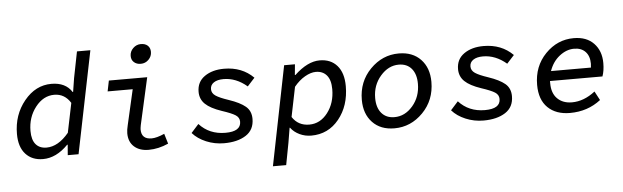

<svg xmlns="http://www.w3.org/2000/svg" viewBox="-54 -924 4308 1327"><g transform="rotate(-5 2100.0 -260.5)"><path d="M213 12Q137 12 92.5 -37Q48 -86 48 -176Q48 -309 126.5 -405Q205 -501 315 -501Q413 -501 457 -432H460L475 -527L511 -709H604L460 0H385L391 -72H387Q305 12 213 12ZM244 -65Q325 -65 399 -154L441 -358Q400 -424 328 -424Q252 -424 197.5 -354Q143 -284 143 -189Q143 -127 169.5 -96Q196 -65 244 -65Z M946 12Q883 12 845.5 -21.5Q808 -55 808 -115Q808 -138 816 -170L872 -415H698L713 -489H979L906 -163Q902 -141 902 -133Q902 -65 973 -65Q1008 -65 1062 -89L1083 -19Q1014 12 946 12ZM943 -585Q915 -585 896.5 -601Q878 -617 878 -645Q878 -676 901 -698.5Q924 -721 955 -721Q985 -721 1002.5 -705Q1020 -689 1020 -661Q1020 -630 997.5 -607.5Q975 -585 943 -585Z M1469 12Q1404 12 1345.5 -12.5Q1287 -37 1251 -78L1303 -136Q1373 -59 1485 -59Q1592 -59 1592 -127Q1592 -156 1565.5 -173Q1539 -190 1472 -212Q1395 -238 1359.5 -272Q1324 -306 1324 -357Q1324 -426 1377.5 -463.5Q1431 -501 1513 -501Q1637 -501 1717 -421L1666 -365Q1590 -430 1503 -430Q1460 -430 1435.5 -413.5Q1411 -397 1411 -368Q1411 -340 1437.5 -322Q1464 -304 1527 -283Q1604 -257 1641.5 -225.5Q1679 -194 1679 -139Q1679 -63 1621 -25.5Q1563 12 1469 12Z M1791 200 1929 -489H2004L1997 -415H2001Q2092 -501 2176 -501Q2253 -501 2297 -450.5Q2341 -400 2341 -308Q2341 -172 2266.5 -80Q2192 12 2074 12Q2031 12 1993 -6Q1955 -24 1932 -55H1929L1912 47L1883 200ZM2067 -65Q2143 -65 2194.5 -132Q2246 -199 2246 -295Q2246 -359 2218.5 -391.5Q2191 -424 2143 -424Q2108 -424 2067 -400.5Q2026 -377 1991 -334L1949 -128Q1990 -65 2067 -65Z M2651 12Q2555 12 2499 -47Q2443 -106 2443 -203Q2443 -330 2527 -415.5Q2611 -501 2725 -501Q2821 -501 2877 -442Q2933 -383 2933 -286Q2933 -159 2849 -73.5Q2765 12 2651 12ZM2658 -65Q2731 -65 2785 -128Q2839 -191 2839 -281Q2839 -348 2807 -386Q2775 -424 2718 -424Q2646 -424 2591 -360.5Q2536 -297 2536 -208Q2536 -141 2568.5 -103Q2601 -65 2658 -65Z M3269 12Q3204 12 3145.5 -12.5Q3087 -37 3051 -78L3103 -136Q3173 -59 3285 -59Q3392 -59 3392 -127Q3392 -156 3365.5 -173Q3339 -190 3272 -212Q3195 -238 3159.5 -272Q3124 -306 3124 -357Q3124 -426 3177.5 -463.5Q3231 -501 3313 -501Q3437 -501 3517 -421L3466 -365Q3390 -430 3303 -430Q3260 -430 3235.5 -413.5Q3211 -397 3211 -368Q3211 -340 3237.5 -322Q3264 -304 3327 -283Q3404 -257 3441.5 -225.5Q3479 -194 3479 -139Q3479 -63 3421 -25.5Q3363 12 3269 12Z M3869 12Q3772 12 3715.5 -43Q3659 -98 3659 -201Q3659 -330 3742 -415.5Q3825 -501 3939 -501Q4028 -501 4078 -448.5Q4128 -396 4128 -312Q4128 -259 4114 -220H3750V-205Q3750 -135 3788 -97.5Q3826 -60 3889 -60Q3972 -60 4050 -121L4083 -59Q3992 12 3869 12ZM3935 -428Q3882 -428 3833.5 -390Q3785 -352 3763 -288H4040Q4042 -306 4042 -315Q4042 -368 4013.5 -398Q3985 -428 3935 -428Z"/></g></svg>

Font: TypoPRO Source Code Pro
Style: Italic
Weight: 500
Italic angle: -11°
Monospace: yes
Designer: Paul D. Hunt, Teo Tuominen
Foundry: Adobe Systems Incorporated
Version: Version 1.030;PS 1.0;hotconv 1.0.84;makeotf.lib2.5.63406